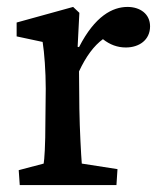

<svg xmlns="http://www.w3.org/2000/svg" viewBox="-20 -534 474 554"><path d="M37 0H316L319 -46L216 -62C214 -87 210 -158 209 -220L208 -328C228 -371 251 -402 277 -421C297 -405 319 -397 343 -397C382 -397 413 -419 413 -458C413 -494 384 -514 348 -514C305 -514 254 -488 208 -398L204 -399L209 -497L191 -514L28 -469V-429L103 -413C108 -382 112 -328 112 -278L111 -186C111 -112 108 -73 106 -62L34 -43Z"/></svg>

Font: TPK Tissa Web Medium
Style: Regular
Weight: 500
Designer: Jacques Le Bailly, Suppakit Chalermlarp | Katatrad Co.,Ltd.
Foundry: Jacques Le Bailly, Cadson Demak Co.,Ltd.
Version: Version 5.000;Glyphs 3.1.2 (3151)